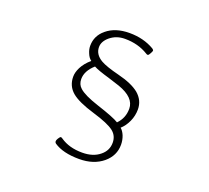

<svg xmlns="http://www.w3.org/2000/svg" viewBox="-137 -943 1274 1170"><g transform="rotate(20 500.0 -357.5)"><path d="M485 56Q380 56 321 16Q308 6 320 -14Q328 -27 332 -30Q338 -34 348 -26Q405 13 489 13Q560 13 603 -23Q644 -56 644 -107Q644 -152 610 -179Q573 -208 472 -238Q368 -269 325 -305Q280 -343 280 -404Q280 -432 296 -464Q315 -501 351 -531Q333 -544 323 -570Q313 -593 313 -616Q313 -681 365 -724Q421 -771 513 -771Q604 -771 674 -730Q683 -724 683 -718Q683 -714 676 -701Q669 -688 665 -685Q659 -681 649 -688Q584 -728 499 -728Q443 -728 403 -695Q366 -664 366 -627Q366 -579 416 -550Q451 -530 535 -509Q627 -486 672 -449Q719 -409 719 -350Q719 -309 702 -271.5Q685 -234 658 -210Q674 -197 685 -171Q696 -143 696 -113Q696 -42 639 6Q579 56 485 56ZM626 -233Q668 -275 668 -336Q668 -409 559 -447Q536 -455 487 -470Q411 -492 384 -507Q331 -460 331 -407Q331 -372 355 -351Q387 -321 482 -290Q593 -254 626 -233Z"/></g></svg>

Font: GenSenRounded TW L
Style: Regular
Weight: 300
Version: Version 1.501;PS 1;hotconv 16.6.51;makeotf.lib2.5.65220